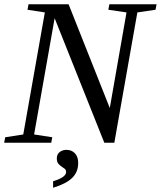

<svg xmlns="http://www.w3.org/2000/svg" viewBox="-27 -675 761 908"><path d="M571.3 -616.2 485.4 -628.9 490.2 -654.8H713.4L708.5 -628.9L622.6 -616.2L513.7 0H466.3L231.4 -588.9L134.3 -39.1L220.2 -25.9L215.3 0H-7.3L-2.4 -25.9L83 -39.1L185.1 -616.2L103 -628.9L107.9 -654.8H297.4L492.2 -164.1ZM342.8 95.7Q342.8 138.7 314.2 166.5Q285.6 194.3 224.1 212.9V182.1Q285.6 163.6 285.6 138.7Q285.6 128.4 278.8 123Q272 117.7 263.7 112.3Q255.4 106.9 248.5 98.6Q241.7 90.3 241.7 73.7Q241.7 55.2 254.9 44.4Q268.1 33.7 287.1 33.7Q312 33.7 327.4 50Q342.8 66.4 342.8 95.7Z"/></svg>

Font: Tinos
Style: Italic
Weight: 400
Italic angle: -16.333°
Designer: Steve Matteson
Foundry: Monotype Imaging Inc.
Version: Version 1.32